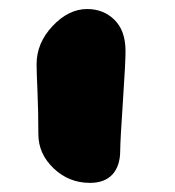

<svg xmlns="http://www.w3.org/2000/svg" viewBox="-20 -395 388 425"><path d="M179.2 9.8Q132.3 9.8 98.6 -22.5Q64.9 -54.7 64.9 -98.1Q64.9 -146.5 63 -191.7Q61 -236.8 61 -252.9Q61 -299.8 96.4 -337.4Q131.8 -375 172.9 -375Q209 -375 233.2 -351.3Q257.3 -327.6 257.8 -284.2Q258.3 -263.2 252.2 -172.6Q246.1 -82 246.1 -62Q246.1 -27.8 229 -9Q211.9 9.8 179.2 9.8Z"/></svg>

Font: Shantell Sans Irregular
Style: Regular
Weight: 800
Designer: Stephen Nixon, Anya Danilova, Shantell Martin
Foundry: Arrow Type
Version: Version 1.006;[9816181b4]